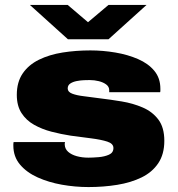

<svg xmlns="http://www.w3.org/2000/svg" viewBox="-20 -745 719 777"><path d="M338 12Q284 12 230.5 2.5Q177 -7 132.5 -27Q88 -47 61 -79Q34 -111 34 -156Q34 -159 34 -162.5Q34 -166 35 -170H243Q242 -167 242 -164Q242 -161 242 -159Q243 -142 256 -130.5Q269 -119 290.5 -113Q312 -107 338 -107Q355 -107 379 -109Q403 -111 421 -119Q439 -127 439 -146Q439 -164 414 -172Q389 -180 350 -185Q311 -190 266 -196Q227 -202 188.5 -212Q150 -222 118 -240Q86 -258 67 -287.5Q48 -317 48 -361Q48 -413 72 -448Q96 -483 138 -503.5Q180 -524 233.5 -532.5Q287 -541 346 -541Q396 -541 446.5 -532.5Q497 -524 538.5 -506Q580 -488 604.5 -458.5Q629 -429 629 -386Q629 -383 629 -378.5Q629 -374 628 -372H422V-380Q422 -394 410 -403Q398 -412 380 -416.5Q362 -421 343 -421Q335 -421 320.5 -420.5Q306 -420 290.5 -417Q275 -414 264.5 -407Q254 -400 254 -387Q254 -373 272 -366Q290 -359 320 -355.5Q350 -352 385 -347Q427 -342 472.5 -334.5Q518 -327 557.5 -310Q597 -293 621 -261Q645 -229 645 -175Q645 -121 620.5 -84.5Q596 -48 553 -27Q510 -6 454.5 3Q399 12 338 12ZM101 -725H254L368 -628H304L419 -725H573L419 -586H255Z"/></svg>

Font: Archivo SemiExpanded Black
Style: Regular
Weight: 900
Width: 6
Designer: Hector Gatti
Foundry: Omnibus-Type
Version: Version 2.001